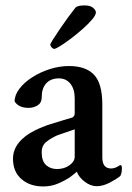

<svg xmlns="http://www.w3.org/2000/svg" viewBox="-20 -672 481 699"><path d="M137.7 6.8Q88.9 6.8 58.1 -20Q27.3 -46.9 27.3 -93.8Q27.3 -126 48.3 -152.3Q69.3 -178.7 107.4 -197.3Q121.1 -204.1 132.3 -208.5Q143.6 -212.9 153.3 -216.8Q187.5 -227.5 210.4 -234.4Q233.4 -241.2 243.2 -244.1Q252 -249 252 -259.8V-313.5Q252 -347.7 236.3 -367.2Q220.7 -386.7 194.3 -386.7Q165 -386.7 148.4 -368.7Q131.8 -350.6 131.8 -317.4Q131.8 -297.9 117.2 -288.6Q102.5 -279.3 84 -279.3Q47.9 -279.3 33.2 -302.7Q33.2 -326.2 50.8 -349.1Q68.4 -372.1 97.2 -390.6Q126 -409.2 161.1 -420.4Q196.3 -431.6 231.4 -431.6Q292 -431.6 322.3 -399.9Q352.5 -368.2 352.5 -291V-98.6Q352.5 -58.6 384.8 -58.6Q399.4 -58.6 418 -71.3Q423.8 -70.3 423.8 -60.5Q423.8 -42 418 -31.2Q403.3 -19.5 378.9 -6.8Q354.5 5.9 332 5.9Q309.6 5.9 288.1 -10.7Q266.6 -27.3 259.8 -46.9Q252 -40 248 -37.1Q244.1 -34.2 235.4 -27.3Q214.8 -13.7 190.4 -3.4Q166 6.8 137.7 6.8ZM187.5 -56.6Q213.9 -56.6 232.9 -70.3Q252 -84 252 -101.6V-201.2L189.5 -179.7Q167 -169.9 149.4 -156.2Q131.8 -142.6 131.8 -117.2Q131.8 -85.9 147.5 -71.3Q163.1 -56.6 187.5 -56.6ZM177.7 -494.1Q172.9 -494.1 168 -499.5Q163.1 -504.9 163.1 -509.8Q163.1 -512.7 172.9 -528.3Q182.6 -543.9 197.3 -565.4Q211.9 -586.9 227.5 -608.4Q243.2 -629.9 254.9 -644.5Q262.7 -652.3 288.1 -652.3Q308.6 -652.3 318.8 -643.6Q329.1 -634.8 329.1 -627Q329.1 -617.2 315.4 -601.1Q301.8 -585 280.8 -566.4Q259.8 -547.9 237.8 -531.2Q215.8 -514.6 199.2 -504.4Q182.6 -494.1 177.7 -494.1Z"/></svg>

Font: Crimson Text SemiBold
Style: Regular
Weight: 600
Designer: Sebastian Kosch
Foundry: Sebastian Kosch
Version: Version 1.100; ttfautohint (v1.8.4)